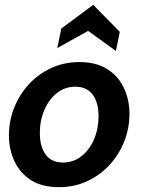

<svg xmlns="http://www.w3.org/2000/svg" viewBox="-20 -765 589 795"><path d="M224 10Q154 10 108.5 -19Q63 -48 40 -97Q17 -146 17 -205Q17 -264 38.5 -318.5Q60 -373 99 -415.5Q138 -458 191.5 -483Q245 -508 309 -508Q378 -508 424 -479Q470 -450 493 -401Q516 -352 516 -293Q516 -234 494.5 -179.5Q473 -125 434 -82.5Q395 -40 341.5 -15Q288 10 224 10ZM241 -92Q284 -92 317.5 -118.5Q351 -145 369.5 -188.5Q388 -232 388 -284Q388 -341 363.5 -373.5Q339 -406 292 -406Q249 -406 216 -380Q183 -354 164 -310.5Q145 -267 145 -215Q145 -158 169 -125Q193 -92 241 -92ZM217 -566 234 -647 366 -745 476 -633 460 -554 345 -637Z"/></svg>

Font: Cabin VF Beta
Style: Italic
Weight: 400
Italic angle: -7°
Designer: Pablo Impallari
Foundry: Pablo Impallari. http://www.impallari.com Igino Marini. http://www.ikern.com
Version: Version 2.300